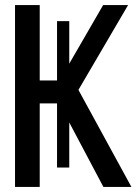

<svg xmlns="http://www.w3.org/2000/svg" viewBox="-20 -734 540 754"><path d="M39 0V-714H136V-418H204V-651H252V-484L385 -714H483L288 -381L496 0H386L252 -253V-76H204V-328H136V0Z"/></svg>

Font: Noto Sans Mono ExtraCondensed Medium
Style: Regular
Weight: 500
Width: 2
Designer: Monotype Design Team
Foundry: Monotype Imaging Inc.
Version: Version 2.014